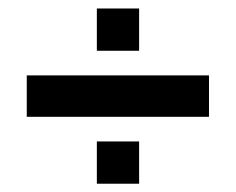

<svg xmlns="http://www.w3.org/2000/svg" viewBox="-20 -591 555 452"><path d="M43 -316V-413.5H472V-316ZM208 -471.5V-571H307.5V-471.5ZM208 -158.5V-258H307.5V-158.5Z"/></svg>

Font: Big Shoulders Display Thin ExtraBold
Style: Regular
Weight: 800
Version: Version 2.002